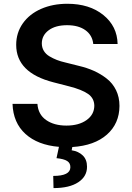

<svg xmlns="http://www.w3.org/2000/svg" viewBox="-20 -757 689 1002"><path d="M466.8 -527.3Q461.9 -573.7 425.5 -599.6Q389.2 -625.5 330.1 -625.5Q269.5 -625.5 234.1 -599.1Q198.7 -572.8 198.2 -530.8Q198.2 -509.3 208.5 -491.9Q218.8 -474.6 238 -463.1Q257.3 -451.7 276.9 -444.1Q296.4 -436.5 321.8 -430.7L390.1 -413.6Q434.1 -403.3 470 -387.2Q505.9 -371.1 537.1 -346.7Q568.4 -322.3 585.9 -285.9Q603.5 -249.5 603.5 -204.1Q603 -112.3 538.1 -54.7Q473.1 2.9 357.4 10.3L354 27.3Q389.6 32.7 411.9 54.2Q434.1 75.7 434.1 112.8Q434.6 163.6 388.4 194.1Q342.3 224.6 259.3 224.6L257.8 161.1Q346.7 161.1 347.2 116.2Q347.7 94.2 330.6 83.3Q313.5 72.3 274.9 68.4L287.6 9.3Q176.8 0 112.8 -58.1Q48.8 -116.2 45.4 -214.8H175.3Q179.2 -159.7 220.7 -130.6Q262.2 -101.6 326.7 -101.6Q391.1 -101.6 431.4 -130.1Q471.7 -158.7 472.2 -205.1Q471.7 -244.6 439.2 -267.1Q406.7 -289.6 341.3 -306.2L258.3 -327.6Q64.5 -377.4 64.5 -522.9Q64.5 -585.9 99.1 -635Q133.8 -684.1 194.6 -710.7Q255.4 -737.3 331.5 -737.3Q446.8 -737.3 519.3 -678.7Q591.8 -620.1 593.8 -527.3Z"/></svg>

Font: Interop SemBd
Style: Regular
Weight: 600
Designer: Rasmus Andersson, Google, Jang Haemin
Foundry: jhaemin
Version: Version 1.007